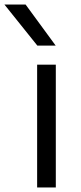

<svg xmlns="http://www.w3.org/2000/svg" viewBox="-76 -828 356 848"><path d="M88 0V-542.5H170.5V0ZM89 -626.5 -56.5 -808H37L170 -626.5Z"/></svg>

Font: Encode Sans Expanded
Style: Regular
Weight: 400
Width: 7
Designer: Multiple Designers
Foundry: Impallari Type
Version: Version 3.000; ttfautohint (v1.8.3) -l 8 -r 50 -G 200 -x 14 